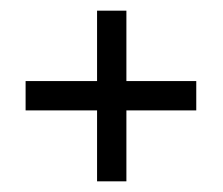

<svg xmlns="http://www.w3.org/2000/svg" viewBox="-20 -550 419 360"><path d="M217 -530H162V-398H28V-343H162V-210H217V-343H348V-398H217Z"/></svg>

Font: Advent Pro
Style: Regular
Weight: 400
Designer: VivaRado, Andreas Kalpakidis
Foundry: VivaRado, Andreas Kalpakidis
Version: Version 3.000